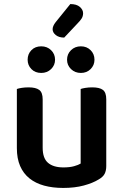

<svg xmlns="http://www.w3.org/2000/svg" viewBox="-20 -910 606 945"><path d="M503 -93Q503 -70 495 -54.5Q487 -39 466 -27Q437 -9 392.5 3Q348 15 291 15Q239 15 197 3.5Q155 -8 125 -32Q95 -56 79 -93Q63 -130 63 -181V-472Q71 -475 86.5 -477.5Q102 -480 121 -480Q156 -480 173 -467.5Q190 -455 190 -421V-183Q190 -131 216.5 -108.5Q243 -86 292 -86Q323 -86 344.5 -92Q366 -98 377 -105V-472Q385 -475 400.5 -477.5Q416 -480 434 -480Q470 -480 486.5 -467.5Q503 -455 503 -421ZM251 -616Q251 -589 231.5 -570Q212 -551 183 -551Q153 -551 134.5 -570Q116 -589 116 -616Q116 -644 134.5 -663Q153 -682 183 -682Q212 -682 231.5 -663Q251 -644 251 -616ZM445 -616Q445 -589 426 -570Q407 -551 378 -551Q349 -551 329.5 -570Q310 -589 310 -616Q310 -644 329.5 -663Q349 -682 378 -682Q407 -682 426 -663Q445 -644 445 -616ZM326 -890Q357 -890 373 -876Q389 -862 389 -845Q389 -830 381.5 -818.5Q374 -807 360 -793L296 -725Q270 -725 254.5 -737.5Q239 -750 239 -766Q239 -782 254 -801Z"/></svg>

Font: Baloo Bhaina 2 SemiBold
Style: Regular
Weight: 600
Designer: Yesha Goshar, Manish Minz, Shuchita Grover and Ek Type
Foundry: Ek Type
Version: Version 1.640;hotconv 1.0.111;makeotfexe 2.5.65597; ttfautoh